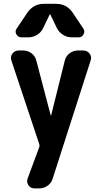

<svg xmlns="http://www.w3.org/2000/svg" viewBox="-20 -790 540 1029"><path d="M425.8 -519.5Q447.3 -519.5 460 -502.9Q472.7 -486.3 465.8 -465.8L262.7 166Q255.9 190.4 235.4 205.1Q214.8 219.7 189.5 219.7H165Q143.6 219.7 132.3 202.6Q121.1 185.5 127.9 167L190.4 -2Q193.4 -9.8 190.4 -17.6L41 -465.8Q34.2 -485.4 46.4 -502.4Q58.6 -519.5 80.1 -519.5H103.5Q128.9 -519.5 148.9 -504.4Q168.9 -489.3 174.8 -464.8L252 -170.9Q252 -169.9 252.9 -169.9Q253.9 -169.9 253.9 -170.9L327.1 -464.8Q333 -489.3 353 -504.4Q373 -519.5 398.4 -519.5ZM281.2 -769.5Q336.9 -769.5 369.1 -722.7L426.8 -636.7Q436.5 -622.1 427.7 -606Q418.9 -589.8 401.4 -589.8H365.2Q338.9 -589.8 316.9 -604Q294.9 -618.2 284.2 -640.6L249 -713.9Q249 -714.8 248 -714.8Q247.1 -714.8 247.1 -713.9L211.9 -640.6Q201.2 -617.2 179.2 -603.5Q157.2 -589.8 130.9 -589.8H94.7Q77.1 -589.8 67.9 -606Q58.6 -622.1 69.3 -636.7L127 -722.7Q160.2 -769.5 214.8 -769.5Z"/></svg>

Font: Rounded Mgen+ 1mn bold
Style: Bold
Weight: 700
Designer: [Source Han Sans]
Ryoko NISHIZUKA  (kana & ideographs); Paul D. Hunt (Latin, Greek & Cyrillic); Wenlong ZHANG  (bopomofo
Version: Version 1.059.20150602